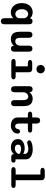

<svg xmlns="http://www.w3.org/2000/svg" viewBox="1646 -2450 1042 4373"><g transform="rotate(90 2166.5 -263.0)"><path d="M463 238Q394.5 238 394.5 159V-48.5Q372 -21 337.8 -5.2Q303.5 10.5 261.5 10.5Q205 10.5 156.8 -17.8Q108.5 -46 79.5 -101.8Q50.5 -157.5 50.5 -239Q50.5 -320.5 79.5 -375.8Q108.5 -431 156.8 -458.8Q205 -486.5 261.5 -486.5Q306.5 -486.5 342.2 -469Q378 -451.5 400.5 -420L401 -440Q406.5 -462 423 -472.8Q439.5 -483.5 463 -483.5Q532 -483.5 532 -404V159Q532 238 463 238ZM298 -92Q321.5 -92 342.5 -103Q363.5 -114 377.5 -133Q391.5 -152 394.5 -175.5V-294Q392 -318.5 378 -338.8Q364 -359 343 -371.5Q322 -384 298 -384Q268.5 -384 244 -367.8Q219.5 -351.5 204.5 -319.2Q189.5 -287 189.5 -239Q189.5 -192 204.5 -159Q219.5 -126 244 -109Q268.5 -92 298 -92Z M771.5 -481Q840 -481 840 -401.5V-214.5Q840 -151 858.5 -120.8Q877 -90.5 920.5 -90.5Q950 -90.5 972 -105.2Q994 -120 1006.5 -145.5Q1019 -171 1019 -201.5V-401.5Q1019 -481 1088 -481Q1156.5 -481 1156.5 -401.5V-70.5Q1156.5 8.5 1088 8.5Q1037.5 8.5 1024.5 -37L1023.5 -60.5Q998 -29 959.8 -9Q921.5 11 873 11Q822 11 783.5 -8.8Q745 -28.5 723.8 -73.5Q702.5 -118.5 702.5 -194V-401.5Q702.5 -481 771.5 -481Z M1393.5 -99H1490.5V-377H1424Q1385 -377 1365 -389.8Q1345 -402.5 1345 -426.5Q1345 -450.5 1365 -463.2Q1385 -476 1424 -476H1547Q1626 -476 1626 -397V-99H1714.5Q1750.5 -99 1768.8 -86.2Q1787 -73.5 1787 -49.5Q1787 -25.5 1768.8 -12.8Q1750.5 0 1714.5 0H1393.5Q1357.5 0 1339.5 -12.8Q1321.5 -25.5 1321.5 -49.5Q1321.5 -73.5 1339.5 -86.2Q1357.5 -99 1393.5 -99ZM1458 -668Q1458 -695 1471 -716.8Q1484 -738.5 1505.8 -751.2Q1527.5 -764 1554 -764Q1581 -764 1602.8 -751.2Q1624.5 -738.5 1637.2 -716.8Q1650 -695 1650 -668Q1650 -641.5 1637.2 -619.5Q1624.5 -597.5 1602.8 -584.8Q1581 -572 1554 -572Q1527.5 -572 1505.8 -584.8Q1484 -597.5 1471 -619.5Q1458 -641.5 1458 -668Z M2328.5 5Q2259.5 5 2259.5 -74.5V-258.5Q2259.5 -322 2240.8 -353.8Q2222 -385.5 2178.5 -385.5Q2158 -385.5 2140.2 -376.5Q2122.5 -367.5 2109 -351.8Q2095.5 -336 2088 -315.8Q2080.5 -295.5 2080.5 -273V-74.5Q2080.5 5 2011.5 5Q1943 5 1943 -74.5V-405.5Q1943 -485 2011.5 -485Q2066.5 -485 2077 -433L2077.5 -408.5Q2100.5 -442.5 2138.5 -464.8Q2176.5 -487 2226 -487Q2277.5 -487 2316 -466.5Q2354.5 -446 2375.8 -400.2Q2397 -354.5 2397 -278.5V-74.5Q2397 -36 2379.2 -15.5Q2361.5 5 2328.5 5Z M2598.5 -377Q2522.5 -377 2522.5 -426.5Q2522.5 -476 2598.5 -476H2655.5V-577Q2655.5 -656.5 2724 -656.5Q2792.5 -656.5 2792.5 -577V-476H2923.5Q2999.5 -476 2999.5 -426.5Q2999.5 -377 2923.5 -377H2792.5V-181Q2792.5 -148 2800.8 -127.2Q2809 -106.5 2823.2 -97Q2837.5 -87.5 2856 -87.5Q2885 -87.5 2901.2 -108.2Q2917.5 -129 2921.5 -158Q2926.5 -175 2937.8 -187.2Q2949 -199.5 2972 -199.5Q2994 -199.5 3007.5 -186.8Q3021 -174 3021 -143Q3021 -97 2995.5 -62.5Q2970 -28 2928.8 -9.2Q2887.5 9.5 2840 9.5Q2792 9.5 2749.8 -5.5Q2707.5 -20.5 2681.5 -55.2Q2655.5 -90 2655.5 -149.5V-377Z M3559 1.5Q3523.5 1.5 3507.5 -12.5Q3491.5 -26.5 3489.5 -51.5L3487.5 -63Q3480.5 -48.5 3461.2 -31.5Q3442 -14.5 3411 -2.5Q3380 9.5 3337.5 9.5Q3283.5 9.5 3240.5 -9.2Q3197.5 -28 3172.5 -63.8Q3147.5 -99.5 3147.5 -150.5Q3147.5 -202 3176.2 -236.2Q3205 -270.5 3252.8 -287.5Q3300.5 -304.5 3357 -304.5Q3389 -304.5 3415 -298.2Q3441 -292 3458.8 -284Q3476.5 -276 3483.5 -270V-319Q3483.5 -335 3474.2 -347.8Q3465 -360.5 3449.5 -369.5Q3434 -378.5 3414 -383.2Q3394 -388 3372.5 -388Q3342.5 -388 3315.2 -382.5Q3288 -377 3267.5 -369.5Q3257.5 -366 3248.5 -364.5Q3239.5 -363 3230.5 -363Q3206.5 -363 3191.2 -374.5Q3176 -386 3176 -409Q3176 -430.5 3191 -442.2Q3206 -454 3226 -462Q3251.5 -472.5 3294 -480Q3336.5 -487.5 3386.5 -487.5Q3430 -487.5 3469.8 -477.5Q3509.5 -467.5 3541 -448.2Q3572.5 -429 3590.5 -400.5Q3608.5 -372 3608.5 -335V-96H3632.5Q3657.5 -96 3670.5 -83.5Q3683.5 -71 3683.5 -48Q3683.5 -26 3667.8 -12.2Q3652 1.5 3613 1.5ZM3483.5 -185.5Q3476.5 -193.5 3459.8 -202.2Q3443 -211 3420.8 -217Q3398.5 -223 3375 -223Q3331 -223 3302.2 -207Q3273.5 -191 3273.5 -154Q3273.5 -128 3285.2 -111.8Q3297 -95.5 3318 -88.5Q3339 -81.5 3366 -81.5Q3394.5 -81.5 3418.5 -94Q3442.5 -106.5 3459.8 -123Q3477 -139.5 3483.5 -152.5Z M3858 0Q3822 0 3803.8 -12.8Q3785.5 -25.5 3785.5 -49.5Q3785.5 -73.5 3803.8 -86.2Q3822 -99 3858 -99H3955V-663H3880Q3841.5 -663 3821.2 -675.8Q3801 -688.5 3801 -712Q3801 -736 3821.2 -749Q3841.5 -762 3880 -762H4004.5Q4043 -762 4063.5 -741.5Q4084 -721 4084 -682.5V-99H4188.5Q4225 -99 4243 -86.2Q4261 -73.5 4261 -49.5Q4261 -25.5 4243 -12.8Q4225 0 4188.5 0Z"/></g></svg>

Font: Sono ExtraLight Monospace SemiBold
Style: Regular
Weight: 600
Version: Version 2.112